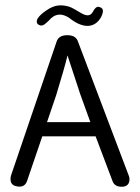

<svg xmlns="http://www.w3.org/2000/svg" viewBox="-20 -706 533 731"><path d="M276 -550C270 -565 257 -572 236 -572C215 -572 201 -564 196 -549L22 -38C21 -34 20 -30 20 -25C20 -9 27 0 42 3C63 8 77 1 83 -17L141 -187H344L409 -15C414 -2 426 5 443 5C463 5 473 -5 473 -24C473 -29 472 -33 470 -38ZM159 -241 194 -344C215 -412 229 -462 237 -495L285 -349L324 -241ZM333 -660C326 -648 314 -642 291 -655C270 -667 253 -678 242 -681C215 -688 190 -690 156 -666C141 -656 130 -646 123 -635L120 -627C119 -618 123 -612 134 -609C141 -608 147 -611 153 -616C160 -622 168 -629 175 -637C194 -654 216 -655 242 -639C295 -596 340 -597 365 -641C377 -666 373 -676 356 -680C347 -681 340 -674 333 -660Z"/></svg>

Font: GFS Philostratos
Style: Regular
Weight: 400
Designer: George D. Matthiopoulos
Foundry: George D. Matthiopoulos
Version: Version 1.000